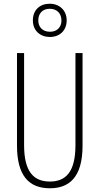

<svg xmlns="http://www.w3.org/2000/svg" viewBox="-20 -998 533 1028"><path d="M247 -800C300 -800 337 -835 337 -889C337 -943 298 -978 246 -978C194 -978 156 -945 156 -889C156 -833 196 -800 247 -800ZM248 -828C206 -828 185 -855 185 -889C185 -925 207 -951 246 -951C285 -951 309 -926 309 -888C309 -852 285 -828 248 -828ZM422 -218V-714H384V-221C384 -73 329 -26 247 -26C160 -26 109 -79 109 -221V-714H71V-218C71 -60 133 10 247 10C348 10 422 -46 422 -218Z"/></svg>

Font: Noto Sans Hebrew ExtraCondensed ExtraLight
Style: Regular
Weight: 200
Width: 2
Designer: Monotype Design Team
Foundry: Monotype Imaging Inc.
Version: Version 2.004